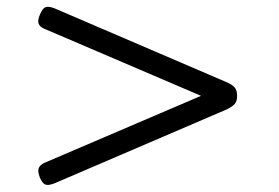

<svg xmlns="http://www.w3.org/2000/svg" viewBox="-20 -721 803 553"><path d="M137 -193Q119 -186 110.5 -189.5Q102 -193 95 -209Q88 -227 91.5 -236.5Q95 -246 108 -252L559 -445L108 -638Q94 -644 91 -653.5Q88 -663 95 -679Q102 -696 110.5 -700Q119 -704 137 -697L631 -485Q648 -478 655.5 -469.5Q663 -461 663 -445Q663 -429 655.5 -421Q648 -413 631 -405Z"/></svg>

Font: Playwrite CL Light
Style: Regular
Weight: 300
Designer: Veronika Burian, José Scaglione
Foundry: TypeTogether
Version: Version 1.002